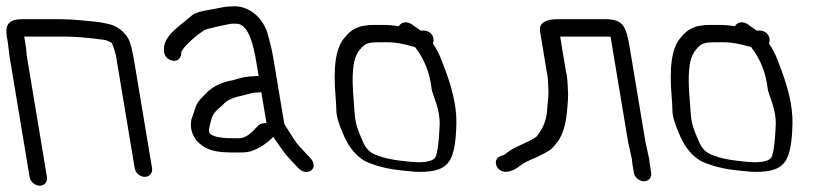

<svg xmlns="http://www.w3.org/2000/svg" viewBox="-41 -544 2613 609"><path d="M107.9 17.5 45 -360.3C43.4 -369.9 42.3 -380.2 41.8 -391.2L41.7 -391.8L36.3 -424.7C36.1 -426 36.1 -425.7 35.8 -428C35.8 -428 36.2 -428 37.2 -428H163.9C194 -428 238.2 -424.6 288.7 -417.8C294.3 -417 302.2 -414.3 312.8 -408.4C315.3 -404.9 320.6 -392.6 326.6 -368.6L386.3 -10.5C388.8 4.5 403.3 17 418.3 17C433.4 17 443.8 4.5 441.3 -10.5L386.1 -341.4C379.3 -382.7 373.5 -408.5 365.2 -422.8C352.7 -444.5 328.3 -463 302.8 -468L282.5 -472.2C276.8 -473.4 269.1 -474.4 258.7 -475.5C234.7 -477.8 188.2 -483 154.7 -483H28.1C-17.8 -483 -24.7 -460.4 -19.2 -427.3L-16.5 -411.3L-10.4 -362.8L52.9 17.5C55.4 32.5 70 45 85 45C100 45 110.4 32.5 107.9 17.5Z M778.7 -146.3 778.5 -146.1 770 -137.5 769.7 -137.2C750.1 -114.2 732 -105.5 717.2 -105.5H696.2C654.5 -105.5 633.1 -112.4 626 -119.2L625.6 -119.5L625.3 -119.8C617.8 -126.2 624 -145.8 630.4 -169.1C632.6 -177.2 638.5 -186.3 649.7 -197.6C654.8 -201.5 661.8 -207.4 666.6 -212.2L667 -212.6L667.3 -213C676 -223.7 693.4 -233.1 721.7 -239.4C739.2 -243.2 758 -250.5 774.7 -250.5H775.3L787.9 -251.4L804.3 -153.3C795.2 -154.3 785.3 -152.1 778.7 -146.3ZM828 -106.7C860.6 -59.7 855.9 -62.4 905.1 -11C918.2 3.3 936.6 5 946.8 -3.9C956.9 -12.2 956.7 -28.7 943.9 -42.2C928.5 -58.4 924.9 -62.7 910.9 -77.3C897.1 -91.7 885.6 -111.8 872.9 -131.5L862.8 -147.3C861.5 -149.3 860.8 -151.2 860.4 -153.3L827.8 -348.9C821 -389.9 817.3 -401.4 808.9 -433.7C796.8 -480.6 755.7 -524 702.9 -524C669.2 -524 662.8 -519.5 624.2 -513.1C597.6 -508.7 579.3 -504.2 569.8 -496.7C555.1 -484.9 539.7 -471.9 524.5 -459.6C496.6 -436.2 479.9 -414.9 479.1 -391.4C478.2 -382 479.1 -370.3 487.9 -361.2C492.8 -356.2 498.9 -353.3 504.8 -351.9C524.9 -347 534.5 -362.3 534.4 -379.3C536.6 -387 553.6 -407.6 587.7 -434.8C596.7 -441 602.6 -445.1 607.9 -448.9C615.5 -452.7 685.4 -469 698 -469C707.6 -469 714.8 -468.6 716.1 -468.1L716.7 -467.9C747.8 -458.3 762.2 -406.1 772 -347.1L779.3 -303.1C779.3 -303.1 777.1 -303 776.3 -303L763.1 -302.1C747.3 -302 728.7 -299 712.4 -293.8L696.9 -289.4C665.6 -284.5 636.4 -271.4 615.8 -251.2C612.1 -247.1 606 -240.9 597.8 -232.8C588.2 -223.4 581.3 -211.8 577.3 -198.4C573.8 -186.5 571 -178.3 569.5 -174.7C558 -148.4 566 -112.1 590 -90.4C617.5 -65.4 647.7 -60.3 702.5 -60.3H725.3C734.2 -60.3 743.3 -61.4 752.5 -63.6L753.3 -63.7L754 -64C789 -76 803.2 -90 821.2 -105L821.7 -105.5L825.5 -110.4C826.3 -109.1 827.1 -107.9 828 -106.7Z M1327.8 -263.8C1330.2 -241.5 1355.5 -202 1353.5 -146.4C1351.5 -91.5 1346 -56.8 1339.9 -44.8C1331.6 -31.6 1300.6 -25 1243.7 -32.7L1243 -32.8L1242.4 -32.9C1197.8 -37.3 1163.2 -45.7 1141.4 -57.3C1127.4 -64.9 1116.2 -77.9 1108.3 -99.1L1108.1 -99.5L1107.9 -99.9C1081.9 -157.4 1086 -167 1081.1 -221.5C1077 -267.8 1076.4 -302.3 1079.3 -326.3C1081.8 -361.2 1094.1 -385.8 1118.2 -403.2C1124.3 -406.9 1137.5 -410 1158.9 -410H1185C1204.5 -410 1224.1 -407.7 1243 -403C1253.6 -400 1267.6 -397.3 1275.5 -394.8C1304.2 -357.6 1322.3 -313.7 1327.8 -263.8ZM1051.9 -424.4C1023.5 -392.4 1015.5 -329.8 1023.3 -238.7C1024.7 -222.5 1025.6 -206.7 1025.9 -191.5C1026.4 -173 1034.9 -147.2 1050.2 -112.5C1066.1 -76.7 1087.8 -49.6 1116 -33.5L1116.6 -33.1L1117.2 -32.9C1150 -17.6 1187.8 -7.6 1236.3 -3.1L1277.5 1L1278 1C1340.4 3 1369 -8.8 1385.8 -35.1C1399.4 -58.8 1405.4 -96.9 1406.6 -151.3C1408 -210.5 1390.8 -273.4 1362.4 -345.9C1349.8 -378.3 1343.3 -389.4 1332 -405.7C1333.4 -408.6 1334.8 -415.6 1333.9 -421C1332.8 -427.7 1329.6 -435.2 1322.7 -440.5C1316.3 -445.4 1308.8 -447 1302.1 -447H1293.6C1290.7 -448.9 1284.6 -452.9 1277.1 -458.2L1264.4 -467.3C1249.9 -477 1232 -475.1 1224.2 -460.9C1206.2 -463.4 1190.7 -465 1180.2 -465L1149.8 -465C1097.5 -465 1076 -454 1051.9 -424.4Z M2024.5 3.5 2019.9 -24C2019.2 -27.9 2018.7 -32.5 2018.5 -37.9L2018.4 -38.8L2006.1 -94.5L1955.3 -399.7C1950.9 -426.4 1945.8 -445.5 1938 -458.8C1927.3 -477.5 1905.8 -483 1882.9 -483H1723.8C1692.2 -483 1667.3 -471.8 1671.9 -444.5L1692.9 -318.1L1693 -317.6C1697.7 -300 1696.7 -283.8 1698.4 -262.4C1700.1 -241.3 1695.3 -213.2 1694.1 -192.1C1692.1 -162.6 1681.2 -135.6 1661 -111C1658.4 -107.9 1643.1 -98.7 1618.6 -87.8C1593.5 -76.6 1576.7 -67.7 1567 -59.4C1559.6 -53.2 1553.6 -50.5 1550.3 -50.1L1549.2 -49.9L1548.2 -49.6C1534.4 -45 1527.8 -32.2 1534.1 -17.5C1542.6 2.2 1563.6 2.4 1574.8 -0.4C1587.8 -3.7 1599.1 -10.8 1605.2 -15.9C1612.3 -21.7 1622.5 -27.9 1635.9 -34.2C1678.7 -52.8 1705.5 -66.1 1715.7 -79.6C1720.2 -85.5 1724.5 -90.8 1728.7 -95.7L1729.2 -96.2L1729.5 -96.7C1744 -118.8 1752.9 -147.6 1756.6 -182.7C1760.3 -217.2 1761.7 -241 1760.5 -255.7C1758.8 -277.2 1760 -294.4 1754 -318.4L1735.8 -428H1892.1C1893.2 -428 1893.6 -428 1895.1 -427.9C1895.1 -427.8 1895.6 -426.3 1896.2 -424.1L1951.3 -93.5L1963.1 -40.2C1963.4 -35.8 1964.2 -28.3 1964.9 -23.9L1969.5 3.5C1972 18.5 1986.5 31 2001.5 31C2016.6 31 2027 18.5 2024.5 3.5Z M2393.8 -263.8C2396.2 -241.5 2421.5 -202 2419.5 -146.4C2417.5 -91.5 2412 -56.8 2405.9 -44.8C2397.6 -31.6 2366.6 -25 2309.7 -32.7L2309 -32.8L2308.4 -32.9C2263.8 -37.3 2229.2 -45.7 2207.4 -57.3C2193.4 -64.9 2182.2 -77.9 2174.3 -99.1L2174.1 -99.5L2173.9 -99.9C2147.9 -157.4 2152 -167 2147.1 -221.5C2143 -267.8 2142.4 -302.3 2145.3 -326.3C2147.8 -361.2 2160.1 -385.8 2184.2 -403.2C2190.3 -406.9 2203.5 -410 2224.9 -410H2251C2270.5 -410 2290.1 -407.7 2309 -403C2319.6 -400 2333.6 -397.3 2341.5 -394.8C2370.2 -357.6 2388.3 -313.7 2393.8 -263.8ZM2117.9 -424.4C2089.5 -392.4 2081.5 -329.8 2089.3 -238.7C2090.7 -222.5 2091.6 -206.7 2091.9 -191.5C2092.4 -173 2100.9 -147.2 2116.2 -112.5C2132.1 -76.7 2153.8 -49.6 2182 -33.5L2182.6 -33.1L2183.2 -32.9C2216 -17.6 2253.8 -7.6 2302.3 -3.1L2343.5 1L2344 1C2406.4 3 2435 -8.8 2451.8 -35.1C2465.4 -58.8 2471.4 -96.9 2472.6 -151.3C2474 -210.5 2456.8 -273.4 2428.4 -345.9C2415.8 -378.3 2409.3 -389.4 2398 -405.7C2399.4 -408.6 2400.8 -415.6 2399.9 -421C2398.8 -427.7 2395.6 -435.2 2388.7 -440.5C2382.3 -445.4 2374.8 -447 2368.1 -447H2359.6C2356.7 -448.9 2350.6 -452.9 2343.1 -458.2L2330.4 -467.3C2315.9 -477 2298 -475.1 2290.2 -460.9C2272.2 -463.4 2256.7 -465 2246.2 -465L2215.8 -465C2163.5 -465 2142 -454 2117.9 -424.4Z"/></svg>

Font: MewTooHand
Style: BdLta
Weight: 400
Designer: Mew Too, Robert Jablonski
Version: Version 0.77